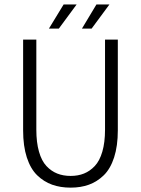

<svg xmlns="http://www.w3.org/2000/svg" viewBox="-20 -840 640 872"><path d="M202.1 -710 269 -819.8H328.1L247.1 -710ZM352.1 -710 418 -819.8H477.1L396 -710ZM300.8 12.2Q254.4 12.2 216.8 -1.2Q179.2 -14.6 148.9 -43.9Q118.7 -73.2 101.8 -125Q85 -176.8 85 -248V-660.2H145V-251Q145 -193.4 157 -151.4Q168.9 -109.4 190.9 -85.9Q212.9 -62.5 240 -51.8Q267.1 -41 300.8 -41Q334.5 -41 361.3 -51.8Q388.2 -62.5 410.4 -85.9Q432.6 -109.4 444.8 -151.4Q457 -193.4 457 -251V-660.2H515.1V-248Q515.1 -177.2 498.3 -125.2Q481.4 -73.2 451.2 -43.9Q420.9 -14.6 383.8 -1.2Q346.7 12.2 300.8 12.2Z"/></svg>

Font: Office Code Pro D Light
Style: Regular
Weight: 300
Designer: Nathan Rutzky & Paul D. Hunt
Foundry: Adobe Systems Incorporated
Version: Version 1.004;PS 001.004;hotconv 1.0.70;makeotf.lib2.5.58329